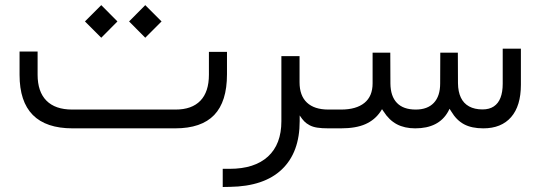

<svg xmlns="http://www.w3.org/2000/svg" viewBox="-20 -500 2105 748"><path d="M261.2 -73.2H664.1Q727.5 -73.2 760.7 -107.7Q793.9 -142.1 793.9 -209V-297.9H864.3V-210.4Q864.3 -104 814.5 -52Q764.6 0 662.6 0H262.7Q56.2 0 56.2 -208.5V-299.3H126.5V-209Q126.5 -142.6 160.9 -107.9Q195.3 -73.2 261.2 -73.2ZM482.9 -416.5 545.9 -480 609.4 -416.5 545.9 -353ZM311 -416.5 374.5 -480 437.5 -416.5 374.5 -353Z M1266.1 0H1259.3Q1233.4 0 1216.1 -2.7Q1198.7 -5.4 1186 -12.2Q1173.3 -19 1165.3 -27.3Q1157.2 -35.6 1147.5 -50.3V-31.2V-28.3Q1147.5 93.8 1078.1 159.9Q1008.8 226.1 875.5 228L847.7 228.5V157.7H874.5Q971.7 157.7 1023.9 109.9Q1076.2 62 1076.2 -27.8V-281.2H1147V-179.7Q1147 -127.4 1175.8 -100.3Q1204.6 -73.2 1259.3 -73.2H1266.6Q1272.5 -73.2 1275.9 -64.2Q1279.3 -55.2 1279.3 -40V-34.7Q1279.3 -19 1275.9 -9.5Q1272.5 0 1266.1 0Z M1262.7 -73.2H1308.6Q1367.7 -73.2 1399.7 -99.1Q1431.6 -125 1431.6 -175.3V-294.9H1500.5L1501 -174.3Q1501.5 -125 1526.4 -99.1Q1551.3 -73.2 1599.6 -73.2Q1645.5 -73.2 1670.2 -99.4Q1694.8 -125.5 1694.8 -174.8L1695.3 -294.9H1763.7L1764.2 -175.8Q1764.6 -142.6 1775.4 -119.9Q1786.1 -97.2 1807.6 -85.4Q1829.1 -73.7 1859.9 -73.7Q1886.2 -73.7 1903.8 -85.4Q1921.4 -97.2 1929.9 -119.4Q1938.5 -141.6 1938.5 -173.8V-310.5H2009.3V-169.9Q2009.3 -87.4 1971.2 -43.7Q1933.1 0 1862.8 0Q1817.4 0 1787.8 -15.9Q1758.3 -31.7 1738.3 -65.4L1731.4 -76.2L1725.6 -64.9Q1689 0 1597.7 0Q1556.2 0 1526.1 -15.9Q1496.1 -31.7 1474.6 -65.4L1468.3 -74.7L1462.4 -65.4Q1440.4 -32.7 1403.6 -16.4Q1366.7 0 1308.1 0H1262.7Q1250 0 1250 -34.7V-40Q1250 -50.3 1251.5 -57.6Q1252.9 -64.9 1255.9 -69.1Q1258.8 -73.2 1262.7 -73.2Z"/></svg>

Font: Shabnam Light WOL
Style: Light-WOL
Weight: 300
Foundry: DejaVu fonts team - Redesigned by Saber Rastikerdar - Based on Vazir font
Version: Version 5.0.0